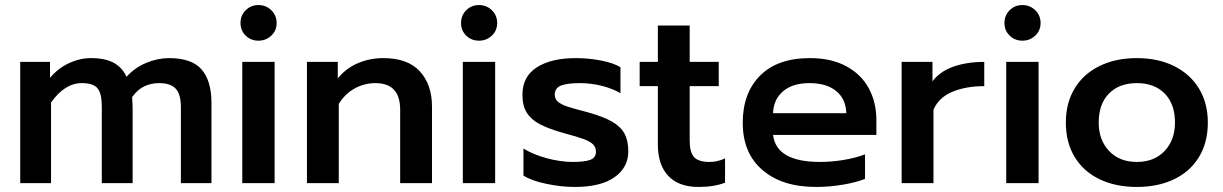

<svg xmlns="http://www.w3.org/2000/svg" viewBox="-20 -725 4841 760"><path d="M60 -480H178V-417Q210 -455 253 -475Q296 -495 340 -495Q396 -495 430 -476.5Q464 -458 481 -421Q513 -457 558.5 -476Q604 -495 649 -495Q739 -495 778 -450Q817 -405 817 -318V0H696V-301Q696 -352 675.5 -374Q655 -396 610 -396Q578 -396 551.5 -383.5Q525 -371 503 -341Q505 -309 505 -289V0H383V-303Q383 -355 366 -375.5Q349 -396 304 -396Q236 -396 182 -319V0H60Z M932 -634Q932 -664 952.5 -684.5Q973 -705 1003 -705Q1033 -705 1054 -684.5Q1075 -664 1075 -634Q1075 -604 1054 -584Q1033 -564 1003 -564Q973 -564 952.5 -584Q932 -604 932 -634ZM939 -480H1067V0H939Z M1195 -480H1317V-415Q1351 -456 1398 -475.5Q1445 -495 1497 -495Q1594 -495 1642 -442.5Q1690 -390 1690 -303V0H1564V-291Q1564 -396 1466 -396Q1423 -396 1385 -375.5Q1347 -355 1321 -314V0H1195Z M1805 -634Q1805 -664 1825.5 -684.5Q1846 -705 1876 -705Q1906 -705 1927 -684.5Q1948 -664 1948 -634Q1948 -604 1927 -584Q1906 -564 1876 -564Q1846 -564 1825.5 -584Q1805 -604 1805 -634ZM1812 -480H1940V0H1812Z M2052 -30V-137Q2091 -113 2145 -98.5Q2199 -84 2247 -84Q2295 -84 2317 -92.5Q2339 -101 2339 -124Q2339 -142 2327.5 -153.5Q2316 -165 2290.5 -174.5Q2265 -184 2212 -198Q2152 -215 2117.5 -233Q2083 -251 2065.5 -278.5Q2048 -306 2048 -350Q2048 -422 2105 -458.5Q2162 -495 2259 -495Q2309 -495 2358.5 -485.5Q2408 -476 2436 -459V-356Q2406 -374 2363 -385Q2320 -396 2275 -396Q2226 -396 2201 -386.5Q2176 -377 2176 -350Q2176 -332 2189.5 -321.5Q2203 -311 2225 -303.5Q2247 -296 2305 -281Q2367 -264 2402 -244Q2437 -224 2452 -196Q2467 -168 2467 -126Q2467 -62 2412.5 -23.5Q2358 15 2255 15Q2203 15 2144 3Q2085 -9 2052 -30Z M2584 -153V-384H2512V-480H2584V-624H2710V-480H2825V-384H2710V-169Q2710 -123 2727 -103.5Q2744 -84 2789 -84Q2820 -84 2850 -98V-2Q2807 15 2745 15Q2666 15 2625 -29Q2584 -73 2584 -153Z M2920 -239Q2920 -357 2989 -426Q3058 -495 3186 -495Q3270 -495 3329.5 -463Q3389 -431 3419 -375.5Q3449 -320 3449 -249V-191H3040Q3053 -84 3226 -84Q3272 -84 3320 -92Q3368 -100 3404 -114V-17Q3370 -3 3316.5 6Q3263 15 3210 15Q3076 15 2998 -52Q2920 -119 2920 -239ZM3330 -277Q3328 -334 3289.5 -365Q3251 -396 3184 -396Q3118 -396 3080 -364Q3042 -332 3040 -277Z M3549 -480H3671V-403Q3700 -442 3753.5 -461Q3807 -480 3876 -480V-384Q3803 -384 3749.5 -361.5Q3696 -339 3675 -291V0H3549Z M3956 -634Q3956 -664 3976.5 -684.5Q3997 -705 4027 -705Q4057 -705 4078 -684.5Q4099 -664 4099 -634Q4099 -604 4078 -584Q4057 -564 4027 -564Q3997 -564 3976.5 -584Q3956 -604 3956 -634ZM3963 -480H4091V0H3963Z M4199 -240Q4199 -317 4233.5 -374.5Q4268 -432 4332 -463.5Q4396 -495 4480 -495Q4564 -495 4627.5 -463.5Q4691 -432 4726 -374.5Q4761 -317 4761 -240Q4761 -161 4726 -103.5Q4691 -46 4627.5 -15.5Q4564 15 4480 15Q4396 15 4332.5 -15.5Q4269 -46 4234 -103.5Q4199 -161 4199 -240ZM4631 -240Q4631 -313 4590.5 -354.5Q4550 -396 4480 -396Q4410 -396 4369.5 -354.5Q4329 -313 4329 -240Q4329 -171 4370 -127.5Q4411 -84 4480 -84Q4549 -84 4590 -127.5Q4631 -171 4631 -240Z"/></svg>

Font: Prompt Medium
Style: Regular
Weight: 500
Designer: Katatrad Team
Foundry: CadsonDemak
Version: Version 1.000